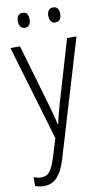

<svg xmlns="http://www.w3.org/2000/svg" viewBox="-103 -759 577 1048"><g transform="rotate(-10 185.5 -235.0)"><path d="M3 -533H56L152 -203Q163 -167 171 -136.5Q179 -106 185 -79H188Q193 -105 200.5 -134Q208 -163 219 -201L317 -533H369L180 99Q166 149 148 180.5Q130 212 107 226.5Q84 241 52 241Q41 241 30 239Q19 237 5 232V183Q16 187 26 189.5Q36 192 47 192Q77 192 95 168.5Q113 145 132 82L159 -6ZM68 -670Q68 -690 76.5 -700.5Q85 -711 100 -711Q118 -711 125.5 -700Q133 -689 133 -670Q133 -651 125.5 -639.5Q118 -628 100 -628Q85 -628 76.5 -639.5Q68 -651 68 -670ZM237 -670Q237 -690 245.5 -700.5Q254 -711 270 -711Q287 -711 295 -700Q303 -689 303 -670Q303 -651 295 -639.5Q287 -628 269 -628Q253 -628 245 -639.5Q237 -651 237 -670Z"/></g></svg>

Font: Noto Sans Bengali Condensed Light
Style: Regular
Weight: 300
Width: 3
Designer: Jelle Bosma - Monotype Design Team
Foundry: Monotype Imaging Inc.
Version: Version 2.003